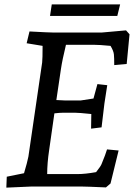

<svg xmlns="http://www.w3.org/2000/svg" viewBox="-20 -854 613 879"><path d="M226 -705H445L557 -715L573 -697L560 -561L503 -556Q503 -588 501.5 -604.5Q500 -621 486 -644Q434 -649 408 -649H282Q265 -579 259 -538L238 -396Q270 -394 279 -394H349L408 -403L426 -469L471 -464Q461 -400 458 -380L445 -271L397 -265L398 -332Q341 -338 322 -338H271Q254 -338 229 -335L205 -167Q196 -107 196 -57H334Q370 -57 420 -66Q442 -94 445 -103Q464 -149 470 -170L523 -165L486 -14L465 4Q375 0 355 0H123L9 5L11 -45L90 -61Q105 -111 110 -137L173 -568Q175 -585 175 -644L102 -656L115 -710Q206 -705 226 -705ZM517 -781H209L217 -834H530Z"/></svg>

Font: Andada
Style: Italic
Weight: 400
Italic angle: -8.29999°
Designer: Carolina Giovagnoli
Foundry: Carolina Giovagnoli
Version: Version 1.003